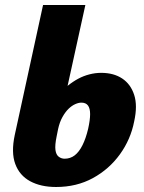

<svg xmlns="http://www.w3.org/2000/svg" viewBox="-20 -731 576 767"><path d="M204 16Q143 16 100.5 -7Q58 -30 41 -76Q24 -122 39 -192L152 -711H321L250 -388Q271 -405 292.5 -416.5Q314 -428 337.5 -434Q361 -440 384 -440Q434 -440 468 -417.5Q502 -395 516 -352Q530 -309 516 -246Q502 -174 459 -114.5Q416 -55 351 -19.5Q286 16 204 16ZM206 -185Q199 -151 201.5 -132Q204 -113 214.5 -105Q225 -97 238 -97Q261 -97 278.5 -110.5Q296 -124 309.5 -151Q323 -178 332 -216Q340 -252 340 -275Q340 -298 331.5 -309.5Q323 -321 305 -321Q294 -321 280.5 -315Q267 -309 254 -296.5Q241 -284 229.5 -263.5Q218 -243 212 -215Z"/></svg>

Font: Ysabeau Office Black
Style: Italic
Weight: 900
Italic angle: -12°
Designer: Christian Thalmann (Catharsis Fonts)
Version: Version 2.001;gftools[0.9.30]; featfreeze: tnum,lnum,ss02